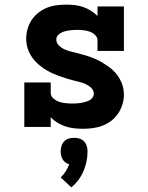

<svg xmlns="http://www.w3.org/2000/svg" viewBox="-20 -548 640 829"><path d="M339 8Q320 8 301 6Q282 4 263.5 -2Q245 -8 228.5 -18Q212 -28 199 -42V0H85V-192H199V-147Q199 -133 210.5 -123Q222 -113 235.5 -108.5Q249 -104 263.5 -102.5Q278 -101 292 -101Q301 -101 310.5 -101.5Q320 -102 329 -103.5Q338 -105 347 -107.5Q356 -110 364.5 -114Q373 -118 379 -126Q385 -134 385 -143Q385 -158 374 -168.5Q363 -179 349.5 -185Q336 -191 322 -194.5Q308 -198 294 -201.5Q280 -205 266 -209.5Q252 -214 238 -219Q224 -224 211 -229.5Q198 -235 185 -242.5Q172 -250 160.5 -258.5Q149 -267 138.5 -277Q128 -287 119.5 -299Q111 -311 105 -324.5Q99 -338 96 -352Q93 -366 93 -381Q93 -402 99 -423Q105 -444 116.5 -461.5Q128 -479 145 -492.5Q162 -506 181.5 -514Q201 -522 222.5 -525Q244 -528 265 -528Q284 -528 302.5 -526Q321 -524 338.5 -518Q356 -512 372 -502Q388 -492 401 -479V-520H515V-328H401V-373Q401 -387 390.5 -397Q380 -407 367 -411.5Q354 -416 340 -417.5Q326 -419 312 -419Q299 -419 285.5 -417.5Q272 -416 259 -412.5Q246 -409 234.5 -400Q223 -391 223 -377Q223 -363 234 -352Q245 -341 258.5 -335Q272 -329 286 -325.5Q300 -322 314 -318.5Q328 -315 342 -311Q356 -307 370 -302Q384 -297 397 -291Q410 -285 422.5 -277.5Q435 -270 447 -261.5Q459 -253 469.5 -243Q480 -233 488.5 -221Q497 -209 503 -195.5Q509 -182 512 -168Q515 -154 515 -139Q515 -118 508.5 -97Q502 -76 490 -58Q478 -40 461 -27Q444 -14 424 -6Q404 2 382.5 5Q361 8 339 8ZM288 261 242 218Q255 206 264 191.5Q273 177 279 161Q270 159 262.5 153.5Q255 148 250.5 140Q246 132 244 123.5Q242 115 242 105Q242 94 245.5 82.5Q249 71 257 62.5Q265 54 276.5 50.5Q288 47 300 47Q312 47 323.5 50.5Q335 54 343 62.5Q351 71 354.5 82.5Q358 94 358 105Q358 128 353.5 149.5Q349 171 340.5 191Q332 211 318.5 229Q305 247 288 261Z"/></svg>

Font: Iosevka HT Extrabold Extended
Style: Regular
Weight: 800
Width: 7
Monospace: yes
Designer: Belleve Invis
Foundry: Belleve Invis
Version: Version 32.3.0; ttfautohint (v1.8.4)